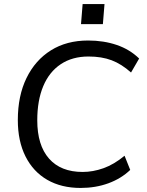

<svg xmlns="http://www.w3.org/2000/svg" viewBox="-20 -920 724 948"><path d="M378 8Q283 8 213.5 -32Q144 -72 106 -147.5Q68 -223 68 -327Q68 -447 111 -535Q154 -623 231.5 -671.5Q309 -720 415 -720Q492 -720 556.5 -698Q621 -676 667 -631L627 -562Q580 -604 531 -622.5Q482 -641 417 -641Q337 -641 280 -603Q223 -565 193.5 -494.5Q164 -424 164 -326Q164 -203 222 -137Q280 -71 388 -71Q439 -71 491 -89.5Q543 -108 595 -151L623 -81Q578 -38 515 -15Q452 8 378 8ZM388 -900H496L488 -801H380Z"/></svg>

Font: Muli Medium
Style: Italic
Weight: 500
Italic angle: -4.541°
Designer: Vernon Adams
Foundry: Vernon Adams
Version: Version 2.100; ttfautohint (v1.8.1.43-b0c9)